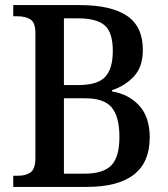

<svg xmlns="http://www.w3.org/2000/svg" viewBox="-20 -734 659 754"><path d="M32 0V-44H52Q82 -44 100.5 -57.5Q119 -71 119 -114V-604Q119 -646 99 -658Q79 -670 51 -670H32V-714H293Q416 -714 478.5 -672Q541 -630 541 -538Q541 -471 505.5 -433.5Q470 -396 420 -380V-375Q486 -364 527 -319Q568 -274 568 -194Q568 0 320 0ZM288 -400Q363 -400 393 -432Q423 -464 423 -534Q423 -607 391 -634.5Q359 -662 286 -662H231V-400ZM313 -52Q385 -52 417 -84.5Q449 -117 449 -197Q449 -274 419.5 -311Q390 -348 315 -348H231V-52Z"/></svg>

Font: Noto Serif Khmer SemiCondensed Medium
Style: Regular
Weight: 500
Width: 4
Designer: Danh Hong and the Monotype Design Team
Foundry: Monotype Imaging Inc.
Version: Version 2.004; ttfautohint (v1.8.4.7-5d5b)